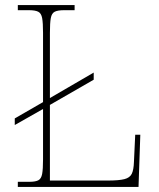

<svg xmlns="http://www.w3.org/2000/svg" viewBox="-20 -734 623 754"><path d="M50 0V-20H95Q119 -20 130.5 -26Q142 -32 145.5 -51Q149 -70 149 -108V-306L38 -243V-269L149 -333V-605Q149 -644 145.5 -663Q142 -682 130 -688Q118 -694 94 -694H50V-714H273V-694H232Q207 -694 195 -688Q183 -682 179.5 -663Q176 -644 176 -605V-349L348 -449V-421L176 -322V-25H403Q447 -25 468.5 -30.5Q490 -36 497.5 -51.5Q505 -67 506 -98L511 -205H531L524 0Z"/></svg>

Font: Noto Serif Myanmar Thin
Style: Regular
Weight: 100
Designer: Ben Mitchell and the Monotype Design Team
Foundry: Monotype Imaging Inc.
Version: Version 2.106; ttfautohint (v1.8.4.7-5d5b)